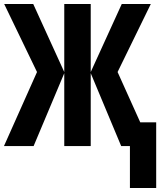

<svg xmlns="http://www.w3.org/2000/svg" viewBox="-28 -734 818 965"><path d="M730 -714 563 -372 677 -119H757V211H625V0H581L428 -366V0H295V-366L141 0H-8L158 -372L-7 -714H139L295 -372V-714H428V-372L584 -714Z"/></svg>

Font: Noto Sans Display ExtraCondensed
Style: Bold
Weight: 700
Width: 2
Designer: Monotype Design Team
Foundry: Monotype Imaging Inc.
Version: Version 2.003